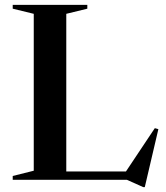

<svg xmlns="http://www.w3.org/2000/svg" viewBox="-20 -735 677 785"><path d="M572 30H565.5L498.5 0H32V-15.5L118 -37V-678.5L32 -699.5V-715H337V-699.5L251 -678.5V-34H495L613 -211L627.5 -207Z"/></svg>

Font: Newsreader Display Medium
Style: Regular
Weight: 500
Designer: Hugues Gentile
Foundry: Production Type
Version: Version 1.001